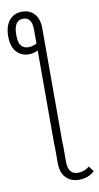

<svg xmlns="http://www.w3.org/2000/svg" viewBox="-144 -785 532 1032"><g transform="rotate(-10 122.5 -269.5)"><path d="M286 170Q252 202 201 202Q157 202 130 174Q103 146 103 94V0H102V-521Q78 -509 53 -509Q11 -509 -15 -538Q-41 -567 -41 -623Q-41 -679 -15 -710Q11 -741 54 -741Q98 -741 122.5 -712.5Q147 -684 147 -635V-1H148V95Q148 164 203 164Q237 164 264 141ZM102 -559V-635Q102 -703 54 -703Q3 -703 3 -624Q3 -581 17 -564Q31 -547 57 -547Q80 -547 102 -559Z"/></g></svg>

Font: Fira Sans Extra Condensed ExtraLight
Style: Regular
Weight: 275
Width: 1
Designer: Carrois Corporate & Edenspiekermann AG
Foundry: Carrois Corporate GbR & Edenspiekermann AG
Version: Version 4.203